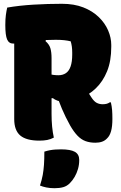

<svg xmlns="http://www.w3.org/2000/svg" viewBox="-20 -733 640 1013"><path d="M400 -333Q415 -301 430 -272.5Q445 -244 463 -218Q476 -198 490 -190.5Q504 -183 522 -183Q534 -183 543 -185.5Q552 -188 559 -193H565Q570 -171 571.5 -152Q573 -133 573 -105Q573 -66 566 -41Q559 -16 545 -3Q534 9 518.5 14.5Q503 20 483 20Q454 20 431 11.5Q408 3 388.5 -17.5Q369 -38 350 -71Q325 -116 307 -158.5Q289 -201 274 -247ZM18 -693Q82 -704 157 -708.5Q232 -713 307 -713Q371 -713 419.5 -694Q468 -675 501 -643Q534 -611 550.5 -572.5Q567 -534 567 -496V-486Q567 -411 545 -357Q523 -303 485.5 -267Q448 -231 402 -214Q356 -197 309 -197Q297 -197 283 -202Q269 -207 259 -215H203L187 -362Q210 -350 236 -343Q262 -336 288 -336Q311 -336 327.5 -347Q344 -358 352.5 -382.5Q361 -407 361 -445V-456Q361 -473 359 -487.5Q357 -502 353 -515Q337 -519 318 -521Q299 -523 274 -523Q217 -523 171 -518Q125 -513 94 -508Q63 -503 50 -503Q27 -503 17.5 -525Q8 -547 8 -601Q8 -632 11 -654Q14 -676 18 -693ZM264 -7Q247 2 229 5.5Q211 9 188 9Q119 9 87 -18Q55 -45 55 -105Q55 -163 55 -220.5Q55 -278 55 -335.5Q55 -393 55 -450.5Q55 -508 55 -566L241 -572L220 -516Q240 -499 246 -478Q252 -457 252 -427Q252 -377 252 -328Q252 -279 252 -230.5Q252 -182 252 -132Q252 -96 255 -65Q258 -34 264 -7ZM214 67Q230 62 243.5 59.5Q257 57 271.5 56Q286 55 302 55Q352 55 375 68Q398 81 398 111Q398 136 391.5 158.5Q385 181 374 200Q363 219 348 234Q333 249 313.5 254.5Q294 260 268 260Q244 260 224.5 256Q205 252 191 246Q201 215 205.5 190Q210 165 212 136.5Q214 108 214 67Z"/></svg>

Font: Recursive Monospace Casual Black
Style: Regular
Weight: 900
Version: Version 1.047